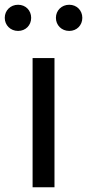

<svg xmlns="http://www.w3.org/2000/svg" viewBox="-45 -787 366 807"><path d="M92 0H184V-543H92ZM31 -657C63 -657 86 -681 86 -712C86 -743 63 -767 31 -767C-1 -767 -25 -743 -25 -712C-25 -681 -1 -657 31 -657ZM246 -657C278 -657 301 -681 301 -712C301 -743 278 -767 246 -767C214 -767 190 -743 190 -712C190 -681 214 -657 246 -657Z"/></svg>

Font: Noto Sans KR
Style: Regular
Weight: 400
Designer: Ryoko NISHIZUKA 西塚涼子 (kana, bopomofo & ideographs); Paul D. Hunt (Latin, Greek & Cyrillic); Sandoll Communications 산돌커뮤니
Foundry: Adobe
Version: Version 2.004;hotconv 1.0.118;makeotfexe 2.5.65603